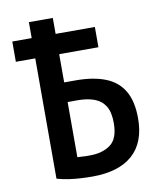

<svg xmlns="http://www.w3.org/2000/svg" viewBox="-84 -804 727 877"><g transform="rotate(-10 280.0 -365.5)"><path d="M274 7Q249 7 221.5 5.5Q194 4 166 0Q138 -4 110 -12V-570H20V-664H110V-738H221V-664H403V-570H221V-439H275Q357 -439 413 -416.5Q469 -394 497 -345.5Q525 -297 525 -219Q525 -107 460.5 -50Q396 7 274 7ZM279 -90Q338 -90 375 -117.5Q412 -145 412 -217Q412 -268 394.5 -296Q377 -324 344.5 -336Q312 -348 267 -348H221V-92Q234 -92 242.5 -91Q251 -90 259.5 -90Q268 -90 279 -90Z"/></g></svg>

Font: Ubuntu Sans Mono Medium
Style: Regular
Weight: 500
Monospace: yes
Designer: Dalton Maag Ltd
Foundry: Dalton Maag Ltd
Version: Version 1.006